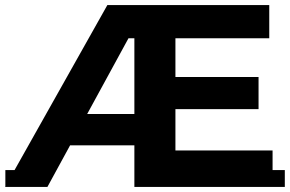

<svg xmlns="http://www.w3.org/2000/svg" viewBox="-34 -720 1137 753"><path d="M-14 13 387 -700H548V-570H409L507 -638L152 13ZM-13 13V-53H152V13ZM198 -150 201 -273H548V-150ZM496 13V-53H1083V13ZM493 13V-700H1022V-570H654V-130H1035V13ZM642 -292V-418H980V-292Z"/></svg>

Font: Montserrat Underline Thin
Style: Bold
Weight: 700
Version: Version 9.000